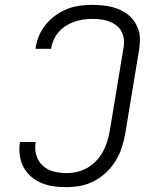

<svg xmlns="http://www.w3.org/2000/svg" viewBox="-20 -763 640 791"><path d="M254 8Q227 8 201 4.5Q175 1 151 -9Q127 -19 108 -35.5Q89 -52 77 -74.5Q65 -97 61.5 -123.5Q58 -150 62 -176Q62 -177 62 -177.5Q62 -178 62 -178H127Q127 -178 127 -177.5Q127 -177 127 -177Q122 -150 129.5 -124Q137 -98 156 -80.5Q175 -63 201 -56.5Q227 -50 254 -50Q276 -50 298 -55Q320 -60 340 -71.5Q360 -83 376.5 -100.5Q393 -118 404 -138Q415 -158 421.5 -179.5Q428 -201 432 -222L489 -567Q492 -585 490 -602.5Q488 -620 480 -634.5Q472 -649 458.5 -659Q445 -669 429 -675Q413 -681 395.5 -683Q378 -685 360 -685Q342 -685 323.5 -682.5Q305 -680 287.5 -674Q270 -668 253 -657.5Q236 -647 223 -632.5Q210 -618 202 -600.5Q194 -583 191 -565Q191 -564 191 -563Q191 -562 191 -562H126Q126 -563 126.5 -564Q127 -565 127 -567Q131 -593 141.5 -617.5Q152 -642 169.5 -663Q187 -684 210 -700.5Q233 -717 258 -726.5Q283 -736 309 -739.5Q335 -743 360 -743Q381 -743 401 -741Q421 -739 440 -734.5Q459 -730 477 -721.5Q495 -713 509.5 -701Q524 -689 534.5 -673Q545 -657 551 -638Q557 -619 556.5 -598.5Q556 -578 553 -558L496 -213Q491 -184 482 -156Q473 -128 457 -101.5Q441 -75 418.5 -53.5Q396 -32 368.5 -17.5Q341 -3 312 2.5Q283 8 254 8Z"/></svg>

Font: Iosevka Curly Light Extended
Style: Italic
Weight: 300
Width: 7
Italic angle: -9°
Monospace: yes
Designer: Belleve Invis
Foundry: Belleve Invis
Version: Version 11.1.0; ttfautohint (v1.8.3)